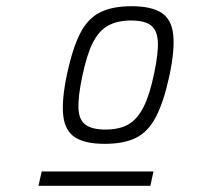

<svg xmlns="http://www.w3.org/2000/svg" viewBox="-20 -834 640 618"><path d="M317 -371Q254 -371 221.5 -392Q189 -413 183.5 -462.5Q178 -512 196 -597Q214 -680 238.5 -727.5Q263 -775 302.5 -794.5Q342 -814 403 -814Q467 -814 499.5 -793Q532 -772 537.5 -723Q543 -674 525 -589Q507 -506 482 -458Q457 -410 418 -390.5Q379 -371 317 -371ZM319 -417Q364 -417 393 -433.5Q422 -450 442 -489.5Q462 -529 476 -597Q490 -663 488 -700Q486 -737 465.5 -752.5Q445 -768 402 -768Q358 -768 328 -751.5Q298 -735 278.5 -696Q259 -657 245 -589Q231 -523 232.5 -485.5Q234 -448 255.5 -432.5Q277 -417 319 -417ZM104 -236 114 -282H474L464 -236Z"/></svg>

Font: Victor Mono Thin Thin
Style: Italic
Weight: 250
Italic angle: -12°
Monospace: yes
Version: Version 1.561;gftools[0.9.30]